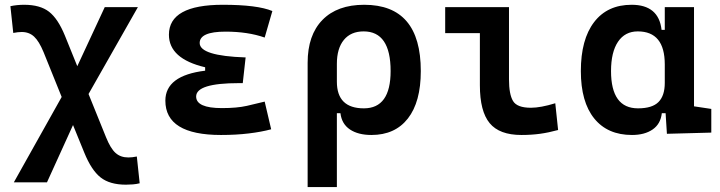

<svg xmlns="http://www.w3.org/2000/svg" viewBox="-20 -547 2970 792"><path d="M37.1 205.1 234.4 -147 159.7 -332Q141.1 -377 120.6 -396Q100.1 -415 69.8 -415Q54.2 -415 34.7 -411.1L22.9 -521.5Q49.8 -527.3 79.6 -527.3Q145.5 -527.3 182.4 -498.5Q219.2 -469.7 247.6 -400.4L298.8 -273.9L412.1 -517.6H548.8L345.2 -159.2L417.5 19.5Q436 65.4 456.8 84Q477.5 102.5 509.3 102.5Q516.1 102.5 525.6 101.6Q535.2 100.6 544.4 98.6L556.2 209Q542.5 212.4 528.3 213.6Q514.2 214.8 499.5 214.8Q432.6 214.8 394.8 184.8Q356.9 154.8 327.6 82.5L281.2 -31.2L173.8 205.1Z M891.6 9.8Q662.1 9.8 662.1 -131.8Q662.1 -235.4 826.2 -255.4V-269.5Q676.8 -304.7 676.8 -403.8Q676.8 -527.3 899.4 -527.3Q1041.5 -527.3 1103.5 -501.5L1071.8 -392.1Q1002.4 -416.5 910.2 -416.5Q803.7 -416.5 803.7 -369.6Q803.7 -316.4 993.2 -310.1L981.4 -204.1H965.8Q789.1 -204.1 789.1 -148.9Q789.1 -101.1 895.5 -101.1Q957.5 -101.1 998.5 -110.4Q1039.6 -119.6 1071.8 -127.9L1098.6 -13.7Q1058.6 -2.9 1006.3 3.4Q954.1 9.8 891.6 9.8Z M1249 224.6V-288.1Q1249 -402.3 1310.1 -464.8Q1371.1 -527.3 1482.4 -527.3Q1715.8 -527.3 1715.8 -253.9Q1715.8 -126.5 1662.6 -58.3Q1609.4 9.8 1512.2 9.8Q1457.5 9.8 1423.6 -12.9Q1389.6 -35.6 1384.3 -80.1H1369.6V224.6ZM1480 -417.5Q1427.2 -417.5 1398.4 -382.3Q1369.6 -347.2 1369.6 -283.7V-210Q1369.6 -100.1 1481 -100.1Q1591.3 -100.1 1591.3 -253.9Q1591.3 -417.5 1480 -417.5Z M2130.9 9.8Q2040 9.8 1999.8 -39.1Q1959.5 -87.9 1959.5 -195.3V-410.2H1816.4V-517.6H2079.6V-219.7Q2079.6 -158.2 2096.2 -130.4Q2112.8 -102.5 2169.9 -102.5Q2210 -102.5 2270.5 -121.1L2282.2 -10.7Q2243.2 0 2207.5 4.9Q2171.9 9.8 2130.9 9.8Z M2586.9 9.8Q2486.3 9.8 2431.2 -58.3Q2376 -126.5 2376 -253.9Q2376 -384.3 2430.7 -455.8Q2485.4 -527.3 2585.4 -527.3Q2697.3 -527.3 2709 -423.8H2722.2V-517.6H2842.8V-108.4L2914.1 -97.7V0L2731 4.9L2725.6 -80.1H2710Q2705.1 -35.6 2672.1 -12.9Q2639.2 9.8 2586.9 9.8ZM2500.5 -253.9Q2500.5 -100.1 2611.8 -100.1Q2670.4 -100.1 2696.3 -126.2Q2722.2 -152.3 2722.2 -205.1V-281.2Q2722.2 -417.5 2610.8 -417.5Q2558.1 -417.5 2529.3 -374.8Q2500.5 -332 2500.5 -253.9Z"/></svg>

Font: Caskaydia Cove SemiBold
Style: Regular
Weight: 600
Monospace: yes
Designer: Aaron Bell
Foundry: Saja Typeworks
Version: Version 4.300; ttfautohint (v1.8.3)